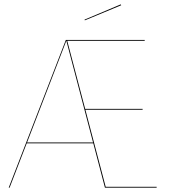

<svg xmlns="http://www.w3.org/2000/svg" viewBox="-20 -864 791 884"><path d="M538 -839.8 536 -843.9 369.1 -773.6 370.7 -770.3ZM466.6 -3.9 373.1 -358.9H636.6V-362.8H372.1L289.6 -676.2H646.1L646.4 -680.1H283.1L20.1 0H24.2L103 -204.1H409.5L463.1 0H701.2V-3.9ZM104.6 -208.1 285.4 -676.5 408.4 -208.1Z"/></svg>

Font: Fira Sans Four
Style: Regular
Weight: 100
Designer: Carrois Corporate & Edenspiekermann AG
Foundry: Carrois Corporate GbR & Edenspiekermann AG
Version: Version 4.203;PS 004.203;hotconv 1.0.88;makeotf.lib2.5.64775